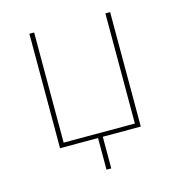

<svg xmlns="http://www.w3.org/2000/svg" viewBox="-98 -593 764 820"><g transform="rotate(-15 283.5 -183.0)"><path d="M273 0H105V-506H126V-19H441V-506H462V0H294V140H273Z"/></g></svg>

Font: Plexus Sans Thin
Style: Regular
Weight: 250
Version: Version 2.001;PS 002.001;hotconv 1.0.70;makeotf.lib2.5.58329